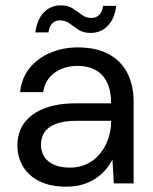

<svg xmlns="http://www.w3.org/2000/svg" viewBox="-20 -685 571 717"><path d="M228 12Q166 12 125.5 -9Q85 -30 65 -65Q45 -100 45 -141Q45 -192 71.5 -227Q98 -262 146.5 -280.5Q195 -299 261 -299H395Q395 -346 380 -377Q365 -408 337 -423.5Q309 -439 270 -439Q221 -439 185 -414Q149 -389 141 -341H55Q61 -395 91.5 -432Q122 -469 169.5 -488.5Q217 -508 270 -508Q340 -508 386.5 -482.5Q433 -457 456 -411.5Q479 -366 479 -305V0H405L400 -88H399Q388 -66 371.5 -48Q355 -30 334 -16.5Q313 -3 286.5 4.5Q260 12 228 12ZM241 -59Q278 -59 306.5 -73.5Q335 -88 355 -113Q375 -138 385 -169Q395 -200 395 -233V-234H268Q219 -234 189 -222.5Q159 -211 146 -191Q133 -171 133 -145Q133 -119 145.5 -99.5Q158 -80 182.5 -69.5Q207 -59 241 -59ZM318 -562Q291 -562 273 -574Q255 -586 239.5 -597.5Q224 -609 203 -609Q187 -609 175.5 -598Q164 -587 161 -564H112Q119 -614 144.5 -639.5Q170 -665 207 -665Q234 -665 251.5 -653.5Q269 -642 285 -630Q301 -618 322 -618Q339 -618 350.5 -629.5Q362 -641 365 -663H414Q408 -614 382 -588Q356 -562 318 -562Z"/></svg>

Font: DM Sans 28pt
Style: Regular
Weight: 400
Version: Version 4.004;gftools[0.9.30]